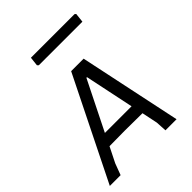

<svg xmlns="http://www.w3.org/2000/svg" viewBox="-197 -777 881 881"><g transform="rotate(-45 244.0 -336.0)"><path d="M430 0H358L355 -53L339 -130L226 -131L125 -130L88 -56L67 0H-3L244 -498H325ZM276 -427H272L153 -188H326ZM446 -667 441 -622H158L152 -628L157 -672H440Z"/></g></svg>

Font: Alegreya Sans SC
Style: Italic
Weight: 400
Italic angle: -7°
Designer: Juan Pablo del Peral
Foundry: Huerta Tipografica
Version: Version 2.008; ttfautohint (v1.6)